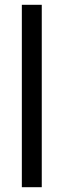

<svg xmlns="http://www.w3.org/2000/svg" viewBox="-20 -780 264 800"><path d="M154 0V-760H71V0Z"/></svg>

Font: Noto Sans Khmer Condensed
Style: Regular
Weight: 400
Width: 3
Designer: Danh Hong and the Monotype Design Team
Foundry: Monotype Imaging Inc.
Version: Version 2.004